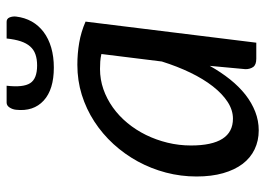

<svg xmlns="http://www.w3.org/2000/svg" viewBox="-126 -630 764 551"><g transform="rotate(-90 255.5 -354.0)"><path d="M376.5 -444.5Q365.5 -447 354.8 -447.8Q344 -448.5 333.5 -448.5Q303.5 -448.5 275.5 -438.8Q247.5 -429 223 -411.5Q198.5 -394 178.5 -369.8Q158.5 -345.5 144.2 -316.5Q130 -287.5 122 -254.8Q114 -222 114 -187.5Q114 -67 191 -67Q215.5 -67 239 -82.2Q262.5 -97.5 283.8 -124.8Q305 -152 323 -189.2Q341 -226.5 355 -271ZM342.5 -133.5Q324.5 -101.5 303.8 -75.5Q283 -49.5 259.8 -31.2Q236.5 -13 210.8 -3Q185 7 157.5 7Q127.5 7 103 -4.8Q78.5 -16.5 61.2 -39.2Q44 -62 34.5 -95.2Q25 -128.5 25 -171.5Q25 -216.5 36.2 -259.2Q47.5 -302 68.2 -340Q89 -378 118 -409.8Q147 -441.5 182.8 -464.8Q218.5 -488 259.5 -500.8Q300.5 -513.5 345.5 -513.5Q378 -513.5 408.8 -508.2Q439.5 -503 469.5 -490L409 0H363Q345.5 0 339.2 -9Q333 -18 333 -31ZM343.5 -629Q362 -629 375.5 -633.8Q389 -638.5 398.2 -649Q407.5 -659.5 413 -676Q418.5 -692.5 421 -716.5H469Q478 -716.5 481.5 -708Q485 -699.5 484 -689.5Q481 -664.5 469.8 -644.5Q458.5 -624.5 439.5 -610.2Q420.5 -596 394.8 -588.5Q369 -581 337.5 -581Q274.5 -581 242.8 -610.2Q211 -639.5 216.5 -689.5Q217.5 -699.5 223 -708Q228.5 -716.5 237 -716.5H285.5Q280 -669 292.8 -649Q305.5 -629 343.5 -629Z"/></g></svg>

Font: Lato 2
Style: Italic
Weight: 400
Italic angle: -7°
Designer: Lukasz Dziedzic with Adam Twardoch and Botio Nikoltchev
Foundry: tyPoland Lukasz Dziedzic
Version: Version 2.015; 2015-08-06; http://www.latofonts.com/